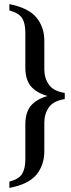

<svg xmlns="http://www.w3.org/2000/svg" viewBox="-20 -710 346 940"><path d="M26 210V179Q73 167 88.5 141Q104 115 104 71V-100Q104 -159 130.5 -191.5Q157 -224 213 -240Q157 -256 130.5 -288.5Q104 -321 104 -380V-551Q104 -596 88.5 -621Q73 -646 26 -659V-690Q120 -671 158.5 -624Q197 -577 197 -510V-370Q197 -328 219 -296Q241 -264 297 -255V-225Q241 -216 219 -184Q197 -152 197 -110V30Q197 98 158.5 145Q120 192 26 210Z"/></svg>

Font: El Messiri Medium
Style: Regular
Weight: 500
Designer: Mohamed Gaber
Foundry: Kief Type Foundry
Version: Version 2.020; ttfautohint (v1.8.3)